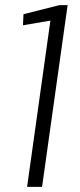

<svg xmlns="http://www.w3.org/2000/svg" viewBox="-20 -724 309 744"><path d="M143 0H85L181 -685L203 -649L69 -626L71 -669L210 -704H242Z"/></svg>

Font: Pathway Extreme Condensed Thin
Style: Italic
Weight: 250
Width: 3
Italic angle: -8°
Version: Version 1.001;gftools[0.9.26]